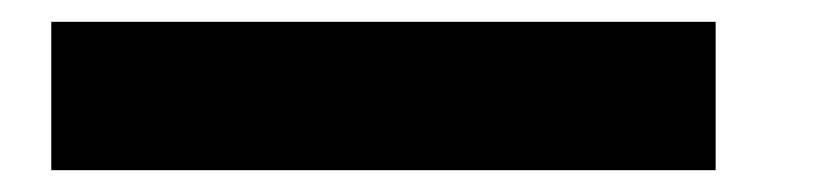

<svg xmlns="http://www.w3.org/2000/svg" viewBox="-20 11 750 176"><path d="M27 31H636V167H27Z"/></svg>

Font: League Mono ExtraBold
Style: Regular
Weight: 800
Width: 6
Designer: Tyler Finck
Foundry: The League of Moveable Type / Tyler Finck
Version: Version 2.210